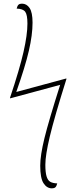

<svg xmlns="http://www.w3.org/2000/svg" viewBox="-20 -790 411 1050"><path d="M200 116Q200 60 223 -34Q246 -128 309 -326L35 -252V-256Q87 -411 108.5 -505.5Q130 -600 130 -661Q130 -709 118 -725.5Q106 -742 71 -743Q75 -759 81.5 -764.5Q88 -770 100 -770Q126 -770 142 -746Q158 -722 158 -666Q158 -600 138 -513Q118 -426 69 -287L343 -361V-357Q277 -147 252.5 -44Q228 59 228 111Q228 152 234.5 174Q241 196 254.5 204Q268 212 293 213Q289 229 282.5 234.5Q276 240 264 240Q236 240 218 212Q200 184 200 116Z"/></svg>

Font: Noto Serif CondThin
Style: Italic
Weight: 250
Width: 3
Italic angle: -12°
Designer: Monotype Design Team
Foundry: Monotype Imaging Inc.
Version: Version 1.001